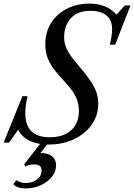

<svg xmlns="http://www.w3.org/2000/svg" viewBox="-68 -792 744 1066"><path d="M202 10.5Q139.5 10.5 96.5 -10.5Q53.5 -31.5 33 -71.5L-18 0H-48L56.5 -258H85Q78.5 -232 75.5 -208Q72.5 -184 72.5 -163Q72.5 -96.5 106.5 -63.2Q140.5 -30 208.5 -30Q284 -30 327 -68.8Q370 -107.5 370 -175.5Q370 -214.5 357.2 -244.5Q344.5 -274.5 324.2 -299.8Q304 -325 281 -349.5Q257 -375.5 234.8 -403.5Q212.5 -431.5 198 -466.2Q183.5 -501 183.5 -546.5Q183.5 -612.5 215 -663.2Q246.5 -714 302.2 -743Q358 -772 430 -772Q523.5 -772 579 -710.5L624.5 -761.5H656.5L571.5 -544H542Q547 -563 550.8 -588Q554.5 -613 554.5 -630.5Q554.5 -679.5 523.5 -705.8Q492.5 -732 433.5 -732Q363 -732 325.5 -691Q288 -650 288 -584.5Q288 -550.5 303.8 -517.5Q319.5 -484.5 363.5 -433.5Q408 -381.5 432.8 -345.2Q457.5 -309 467.5 -279.2Q477.5 -249.5 477.5 -216.5Q477.5 -152 441.5 -100.5Q405.5 -49 343.2 -19.2Q281 10.5 202 10.5ZM75.5 254Q50.5 254 32.5 247.8Q14.5 241.5 6 230.5L22.5 208Q34 216 46.5 220Q59 224 74.5 224Q111.5 224 137.2 204.5Q163 185 163 155Q163 137.5 153 129.2Q143 121 121 121Q107 121 94.8 124Q82.5 127 73.5 132.5L66 120L173.5 -16.5H213L157 57.5Q198.5 57.5 221 75.8Q243.5 94 243.5 126.5Q243.5 160 220.2 189.2Q197 218.5 158.8 236.2Q120.5 254 75.5 254Z"/></svg>

Font: Libre Caslon Text
Style: Italic
Weight: 400
Italic angle: -22.583°
Designer: Pablo Impallari, Rodrigo Fuenzalida, Katja Schimmel
Foundry: Pablo Impallari, Rodrigo Fuenzalida
Version: Version 2.000